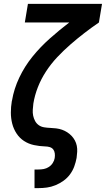

<svg xmlns="http://www.w3.org/2000/svg" viewBox="-20 -755 546 990"><path d="M158 215V119H178Q192 119 205.5 116.5Q219 114 231.5 106Q244 98 252 85.5Q260 73 262 60Q264 48 262.5 36Q261 24 254.5 15.5Q248 7 236.5 3.5Q225 0 213 0Q183 -1 155 -7Q127 -13 104 -28Q81 -43 65.5 -66.5Q50 -90 43 -117.5Q36 -145 36 -174.5Q36 -204 41 -234L42 -237Q52 -297 79.5 -355Q107 -413 147.5 -463Q188 -513 237 -556.5Q286 -600 337 -639H108L124 -735H506L490 -639Q452 -613 415 -584.5Q378 -556 342.5 -525Q307 -494 275 -460Q243 -426 217.5 -387Q192 -348 175.5 -306Q159 -264 152 -221Q150 -205 149 -189Q148 -173 151 -158.5Q154 -144 161 -131Q168 -118 180 -109.5Q192 -101 208 -98.5Q224 -96 239 -95.5Q254 -95 270 -93Q286 -91 300 -86Q314 -81 326.5 -73Q339 -65 349 -54.5Q359 -44 366 -31Q373 -18 376 -3Q379 12 378 28Q377 44 375 59Q371 81 363 103Q355 125 341 144Q327 163 307.5 177Q288 191 266 200Q244 209 222 212Q200 215 178 215Z"/></svg>

Font: Iosevka Term Curly Oblique
Style: Bold
Weight: 700
Italic angle: -9°
Designer: Belleve Invis
Foundry: Belleve Invis
Version: Version 32.3.0